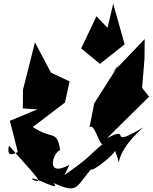

<svg xmlns="http://www.w3.org/2000/svg" viewBox="-20 -1004 830 1043"><path d="M357 -108C216 -34 275 -187 307 -188C288 -302 269 -241 158 -314L333 -447L358 -562L257 -609L170 -774L105 -517L104 -415L183 -410L32 -347C31 -367 63 -229 84 -149C176 -274 -1 -85 29 -213C155 -67 238 8 153 -30C154 -54 318 46 271 -10C413 55 389 6 486 -96C440 -48 570 -131 605 -184C660 -54 559 -136 758 -312C550 -188 706 -330 561 -253L790 -479L752 -527L765 -686L766 -792L591 -609L627 -655L492 -443L466 -311C498 -349 525 -159 557 -238C420 -124 499 -173 330 -53ZM504 -916 421 -741 523 -657 657 -763 595 -984 564 -853Z"/></svg>

Font: Asimov Silicon
Style: Regular
Weight: 400
Designer: Google
Version: Version 2.000980; 2014